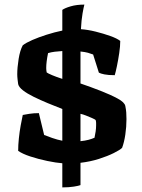

<svg xmlns="http://www.w3.org/2000/svg" viewBox="-20 -700 618 835"><path d="M251 115V10Q224 8 185.5 0Q147 -8 112 -19.5Q77 -31 59 -44Q59 -69 62 -98Q65 -127 70 -154.5Q75 -182 79 -200Q88 -202 107.5 -205Q127 -208 149 -208L172 -113Q184 -108 207 -100Q230 -92 251 -88V-226Q220 -238 187.5 -251.5Q155 -265 126.5 -279Q98 -293 80 -307Q62 -321 59 -334Q58 -341 56.5 -354Q55 -367 55 -377Q55 -406 61 -443.5Q67 -481 79 -503Q93 -514 120.5 -526Q148 -538 182.5 -549Q217 -560 251 -567V-657Q262 -665 287.5 -672.5Q313 -680 347 -680Q344 -670 339 -641.5Q334 -613 332 -573Q362 -571 396 -562.5Q430 -554 459.5 -543.5Q489 -533 503 -522Q503 -499 498.5 -469Q494 -439 488.5 -412.5Q483 -386 479 -373Q451 -373 434 -376.5Q417 -380 410 -384L385 -463Q375 -467 362.5 -470.5Q350 -474 330 -476V-337Q374 -322 417.5 -305Q461 -288 491.5 -271.5Q522 -255 525 -239Q528 -224 529 -211.5Q530 -199 530 -182Q530 -148 525 -114.5Q520 -81 511 -57Q502 -48 475 -34.5Q448 -21 410.5 -9Q373 3 330 8V105Q323 108 301.5 111.5Q280 115 251 115ZM330 -86Q350 -88 365 -92Q380 -96 391 -101Q394 -115 396 -128.5Q398 -142 398 -155Q398 -160 398 -165.5Q398 -171 396 -178Q393 -181 380.5 -186.5Q368 -192 354 -197.5Q340 -203 330 -205ZM251 -357V-478Q233 -477 217.5 -475Q202 -473 189 -469Q185 -450 183 -433.5Q181 -417 181 -404Q181 -400 181.5 -395Q182 -390 183 -385Q188 -381 207 -373Q226 -365 251 -357Z"/></svg>

Font: Texturina Medium 12pt Black
Style: Regular
Weight: 900
Version: Version 1.002